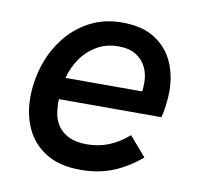

<svg xmlns="http://www.w3.org/2000/svg" viewBox="-63 -568 669 644"><g transform="rotate(10 271.0 -246.5)"><path d="M251 9Q179 9 133 -19.5Q87 -48 65 -95.5Q43 -143 43 -200Q43 -256 60 -309.5Q77 -363 110.5 -406.5Q144 -450 193 -476Q242 -502 304 -502Q372 -502 415 -474.5Q458 -447 478.5 -402Q499 -357 499 -302Q499 -281 496 -256.5Q493 -232 488 -212H139Q138 -206 138 -200Q138 -194 139 -189Q140 -136 170.5 -107.5Q201 -79 255 -79Q297 -79 331.5 -93Q366 -107 398 -135L455 -69Q409 -30 360 -10.5Q311 9 251 9ZM407 -267Q409 -283 410 -293Q411 -303 411 -318Q411 -344 400 -367.5Q389 -391 366 -406Q343 -421 305 -421Q263 -421 230.5 -401.5Q198 -382 177.5 -351.5Q157 -321 148 -286H438Z"/></g></svg>

Font: Hanken Grotesk Medium
Style: Italic
Weight: 500
Italic angle: -8°
Designer: Alfredo Marco Pradil
Foundry: Hanken Design Co.
Version: Version 3.013